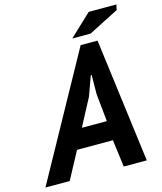

<svg xmlns="http://www.w3.org/2000/svg" viewBox="-164 -962 888 1054"><g transform="rotate(-15 280.0 -435.0)"><path d="M387 -155H183L100 0H-38L351 -705H447L538 0H407ZM240 -265H382L366 -421L367 -531H362L322 -420ZM441 -870H598L592 -840L420 -752H316Z"/></g></svg>

Font: PT Sans
Style: Bold Italic
Weight: 700
Italic angle: -12°
Designer: A.Korolkova, O.Umpeleva, V.Yefimov
Foundry: ParaType Ltd
Version: Version 2.003W OFL